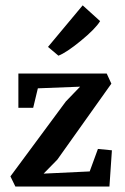

<svg xmlns="http://www.w3.org/2000/svg" viewBox="-20 -680 454 700"><path d="M18 -37 220 -310 272 -364 118 -358 101 -287H47V-412H369L386 -375L189 -98L139 -47L307 -55L337 -137L388 -132L379 0H36ZM193 -477 155 -509 281 -660H282L345 -603Q328 -575 275 -531.5Q222 -488 193 -477Z"/></svg>

Font: Aikya SemiBold
Style: Regular
Weight: 600
Designer: Neelakash Kshetrimayum (Latin subset based on Merriweather by Eben Sorkin)
Foundry: Brand New Type
Version: Version 1.00 b005